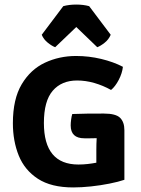

<svg xmlns="http://www.w3.org/2000/svg" viewBox="-20 -808 617 842"><path d="M297 -308Q332 -309.5 366 -309.8Q400 -310 435.5 -310Q488 -310 506.8 -291.2Q525.5 -272.5 525.5 -237V-19.5Q499 -10.5 460.2 -2.8Q421.5 5 379.5 9.5Q337.5 14 301 14Q204.5 14 146.2 -24Q88 -62 62.2 -125.8Q36.5 -189.5 36.5 -267.5Q36.5 -373.5 75.2 -438.5Q114 -503.5 177 -533Q240 -562.5 313.5 -562.5Q370 -562.5 424 -549.5Q478 -536.5 519 -515Q516 -487 500.8 -457.8Q485.5 -428.5 467 -413.5Q432 -433 394 -444Q356 -455 318 -455Q250 -455 211.2 -410Q172.5 -365 172.5 -268.5Q172.5 -86.5 324 -86.5Q345 -86.5 364.8 -88.8Q384.5 -91 402.5 -94.5V-152Q402.5 -177.5 404 -202Q390 -201.5 376.2 -201.5Q362.5 -201.5 350 -201.5Q290 -201.5 290 -258Q290 -269 292 -284.2Q294 -299.5 297 -308ZM371 -781 465.5 -655.5Q457 -635 438.8 -620.5Q420.5 -606 406.5 -601L314.5 -689.5L222 -601Q208 -606 189.8 -620.5Q171.5 -635 163 -655.5L257.5 -781Q283 -788 314.5 -788Q345.5 -788 371 -781Z"/></svg>

Font: Signika SC SemiBold
Style: Regular
Weight: 600
Designer: Anna Giedryś
Foundry: Anna Giedryś
Version: Version 2.000; ttfautohint (v1.8.3) -l 8 -r 50 -G 200 -x 9 -